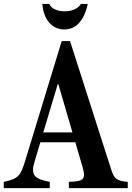

<svg xmlns="http://www.w3.org/2000/svg" viewBox="-36 -974 682 994"><path d="M296.5 -821.5C332 -821.5 392 -835.5 418.5 -953.5H383C365.5 -926.5 333.5 -915.5 299.5 -915.5C264 -915.5 231.5 -926.5 219 -953.5H183C191.5 -854.5 248.5 -821.5 296.5 -821.5ZM283.5 -761.5 94.5 -142C71 -65.5 60.5 -48.5 -16.5 -32.5V0H221.5V-32.5C139 -48 122.5 -69.5 143 -137.5L173 -237.5H354L391.5 -109C411.5 -41 392.5 -36 320.5 -32.5V0H625.5V-32.5C568.5 -37.5 555.5 -48 541 -92.5L326.5 -761.5ZM263 -538.5H266L339 -288.5H188Z"/></svg>

Font: Libre Caslon Condensed SemiBold
Style: Regular
Weight: 600
Designer: Pablo Impallari, Rodrigo Fuenzalida, Katja Schimmel, Ertekin Erdin
Foundry: Pablo Impallari, Rodrigo Fuenzalida
Version: Version 2.000;gftools[0.9.33]